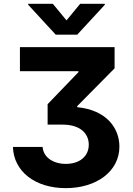

<svg xmlns="http://www.w3.org/2000/svg" viewBox="-20 -792 696 1004"><path d="M47.6 -23.8C51.8 105.5 164.4 191.8 324.2 191.8C484.4 191.8 604.4 104 604.4 -25.2C604.4 -122.2 536.9 -216.6 383.9 -231.5V-237.2L579.2 -434.7V-545.5H84.2V-419.7H390.3V-414.8L229 -247.2V-140.3H307.5C397.7 -140.3 444.2 -95.5 444.2 -35.5C444.2 26.6 394.9 65 324.6 65C258.5 65 206.7 30.9 202.8 -23.8ZM271.3 -610.8H383.9L528.1 -767V-772H399.1L327.8 -685.4L256.4 -772H127.5V-767Z"/></svg>

Font: Inter-Hewn
Style: Bold
Weight: 700
Designer: Rasmus Andersson
Foundry: rsms
Version: Version 3.012;git-f93a4a705